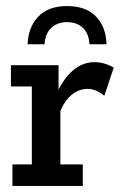

<svg xmlns="http://www.w3.org/2000/svg" viewBox="-20 -613 398 633"><path d="M21 0V-71H85V-328H16V-398H173V-287L163 -296Q187 -352 219.5 -380Q252 -408 291 -408Q325 -408 355 -390L324 -297Q310 -309 296 -314.5Q282 -320 269 -320Q240 -320 216.5 -300.5Q193 -281 179 -247V-71H253V0ZM71 -467Q73 -523 106 -558Q139 -593 201 -593Q264 -593 297 -558Q330 -523 331 -467H275Q273 -503 253 -521.5Q233 -540 201 -540Q170 -540 149.5 -521.5Q129 -503 127 -467Z"/></svg>

Font: Rokkitt Medium
Style: Regular
Weight: 500
Version: Version 3.103